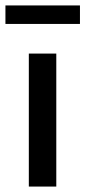

<svg xmlns="http://www.w3.org/2000/svg" viewBox="-29 -686 314 706"><path d="M77 0V-489H178V0ZM-9 -598V-666H265V-598Z"/></svg>

Font: Assistant ExtraLight SemiBold
Style: Regular
Weight: 600
Version: Version 3.000